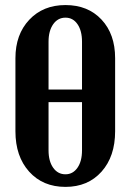

<svg xmlns="http://www.w3.org/2000/svg" viewBox="-20 -729 515 759"><path d="M41 -210V-499Q41 -592.8 95.7 -650.9Q150.4 -709 238.8 -709Q327.6 -709 381.3 -651.6Q435.1 -594.2 435.1 -499V-210Q435.1 -110.4 381.3 -50.3Q327.6 9.8 238.8 9.8Q149.4 9.8 95.2 -50.5Q41 -110.8 41 -210ZM171.9 -564V-375H304.2V-564Q304.2 -607.4 286.4 -633.3Q268.6 -659.2 238.8 -659.2Q208.5 -659.2 190.2 -633.1Q171.9 -606.9 171.9 -564ZM171.9 -325.2V-134.8Q171.9 -91.8 190.2 -65.9Q208.5 -40 238.8 -40Q268.1 -40 286.1 -65.7Q304.2 -91.3 304.2 -134.8V-325.2Z"/></svg>

Font: Moniqa Black Paragraph
Style: Regular
Weight: 900
Designer: Rajesh Rajput
Foundry: Rajesh Rajput
Version: Version 1.000